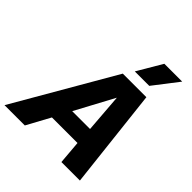

<svg xmlns="http://www.w3.org/2000/svg" viewBox="-290 -1041 1196 1196"><g transform="rotate(45 307.5 -443.0)"><path d="M-54.8 0 327.4 -660H535L609.4 0H446.4L433.4 -154.8H208.2L124 0ZM269.8 -271.8H427L407.2 -527.8ZM467 -886.4H624.2L497.8 -722.6H370.4Z"/></g></svg>

Font: Work Sans
Style: Italic
Weight: 400
Italic angle: -13°
Designer: Wei Huang
Foundry: Wei Huang
Version: Version 2.012